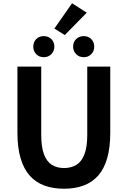

<svg xmlns="http://www.w3.org/2000/svg" viewBox="-20 -1152 788 1186"><path d="M375.6 13.8Q307.5 13.8 254 -5.9Q200.6 -25.5 163.5 -67.2Q126.4 -109 107 -175Q87.7 -241 87.7 -332.8V-740.8H234.7V-319.8Q234.7 -243.4 251.9 -198.2Q269.1 -153 300.7 -133.5Q332.2 -114 375.6 -114Q419.5 -114 451.6 -133.5Q483.6 -153 501.3 -198.2Q519 -243.4 519 -319.8V-740.8H661.1V-332.8Q661.1 -241 642.2 -175Q623.2 -109 586.3 -67.2Q549.3 -25.5 496.2 -5.9Q443 13.8 375.6 13.8ZM250.1 -798.7Q221.9 -798.7 203.7 -817.5Q185.5 -836.4 185.5 -863.5Q185.5 -892.2 203.7 -910.6Q221.9 -928.9 250.1 -928.9Q278.6 -928.9 297.2 -910.6Q315.8 -892.2 315.8 -863.5Q315.8 -836.4 297.2 -817.5Q278.6 -798.7 250.1 -798.7ZM380.1 -935.4 315.9 -975.6 425.1 -1131.8 515.9 -1073.7ZM497.2 -798.7Q469 -798.7 450.3 -817.5Q431.6 -836.4 431.6 -863.5Q431.6 -892.2 450.3 -910.6Q469 -928.9 497.2 -928.9Q525.5 -928.9 543.8 -910.6Q562.1 -892.2 562.1 -863.5Q562.1 -836.4 543.8 -817.5Q525.5 -798.7 497.2 -798.7Z"/></svg>

Font: Shanggu Sans SC VF
Style: Regular
Weight: 250
Designer: GuiWonder
Version: Version 1.021